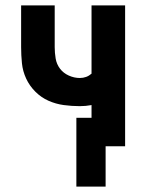

<svg xmlns="http://www.w3.org/2000/svg" viewBox="-20 -540 540 709"><path d="M370 149H262V-105H318V-152Q307 -150 296.5 -149Q286 -148 275 -148Q245 -148 215.5 -152Q186 -156 159 -168Q132 -180 110.5 -201.5Q89 -223 76.5 -250Q64 -277 61 -306.5Q58 -336 58 -366V-520H182V-366Q182 -345 185.5 -324Q189 -303 201.5 -286.5Q214 -270 234 -261Q254 -252 275 -252Q287 -252 298 -256Q309 -260 318 -268V-520H442V0H370Z"/></svg>

Font: Iosevka Term Curly Extrabold
Style: Regular
Weight: 800
Designer: Belleve Invis
Foundry: Belleve Invis
Version: Version 32.3.0